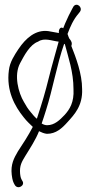

<svg xmlns="http://www.w3.org/2000/svg" viewBox="-20 -590 391 802"><path d="M17 -296C6 -211 41 -147 79 -100C92 -83 105 -72 117 -60C99 -25 75 12 55 42C38 71 24 97 29 140C32 164 35 171 42 183C55 204 87 184 73 165C68 156 66 153 64 136C61 101 71 86 86 61C105 30 129 -6 143 -42C153 -37 165 -32 176 -31C214 -31 239 -54 263 -81C290 -111 326 -148 323 -218C323 -282 297 -350 278 -398C283 -411 277 -419 272 -426C267 -430 264 -445 262 -448C273 -478 287 -509 307 -532L314 -541C327 -559 301 -582 287 -563L282 -554C272 -536 262 -515 252 -492L244 -472C234 -480 224 -469 226 -452L204 -456C196 -457 189 -459 182 -460C129 -467 88 -431 57 -385C40 -359 21 -331 17 -296ZM64 -326C81 -358 105 -404 139 -416C165 -434 197 -419 225 -416C215 -378 205 -346 194 -304C180 -248 167 -197 150 -144L134 -94C125 -101 117 -111 108 -122C97 -135 88 -149 80 -164C57 -202 37 -276 64 -326ZM154 -74C160 -91 166 -110 172 -129C200 -216 218 -322 248 -407C249 -406 249 -406 251 -405C265 -351 287 -290 287 -217C290 -163 271 -133 250 -110C230 -89 208 -67 177 -67C170 -67 163 -69 156 -73C155 -74 155 -74 154 -74Z"/></svg>

Font: Stray Cat
Style: UltCn
Weight: 400
Version: Version 1.0